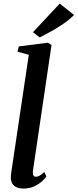

<svg xmlns="http://www.w3.org/2000/svg" viewBox="-20 -1060 440 1090"><path d="M167 -90.5Q165 -73.5 169.5 -65Q174 -56.5 183.5 -56.5Q192.5 -56.5 203.5 -62Q214.5 -67.5 231.5 -83.5L243.5 -57.5Q235 -45.5 217.5 -29.8Q200 -14 173.5 -1.8Q147 10.5 111 10.5Q92.5 10.5 76.5 4.2Q60.5 -2 51 -16.2Q41.5 -30.5 41.5 -53.5Q41.5 -58 42.2 -65.2Q43 -72.5 44 -80.5Q45 -88.5 46 -95L143.5 -749L79.5 -766.5L86.5 -796.5L252 -817.5L272.5 -804.5ZM205.5 -847.5 167 -877 319 -1039.5 400.5 -975Q373.5 -948 339 -924.5Q304.5 -901 269.5 -881.5Q234.5 -862 205.5 -847.5Z"/></svg>

Font: Merriweather 60pt SemiBold
Style: Italic
Weight: 600
Italic angle: -7.8°
Version: Version 2.101